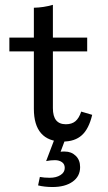

<svg xmlns="http://www.w3.org/2000/svg" viewBox="-20 -569 443 787"><path d="M118.8 -123.1V-358.4H18.4V-414.8H118.8V-537.3Q158.8 -538.1 196.8 -549.2V-414.8H337.4V-358.4H196.8V-125.8Q196.8 -92.4 210.1 -76Q223.4 -59.7 250 -59.7Q274.1 -59.7 289 -72Q303.9 -84.4 312.9 -111.6L357.9 -98.3Q344.4 -41 315.6 -14.9Q286.9 11.3 236.9 11.3Q178.3 11.3 148.6 -22.6Q118.8 -56.4 118.8 -123.1ZM136.1 190.9 143.4 156.3Q151.8 158 162.2 158.8Q172.7 159.7 184 159.7Q210.5 159.7 227.9 148.6Q245.4 137.6 245.4 119.3Q245.4 103.4 233.8 95.5Q222.2 87.5 205 87.5Q188 87.5 169.1 91.3L206.2 -6.2H250.6L228.4 53Q232.3 52.2 236.7 52.2Q241 52.2 245.8 52.2Q272.5 52.2 290.4 69.6Q308.4 86.9 308.4 116Q308.4 154 277.5 175.8Q246.6 197.6 195.2 197.6Q179.6 197.6 164 195.9Q148.5 194.2 136.1 190.9Z"/></svg>

Font: Playfair Micro SmCond SmLight
Style: Regular
Weight: 360
Width: 4
Designer: Claus Eggers Sørensen
Foundry: Claus Eggers Sørensen
Version: Version 2.100;Glyphs 3.2 (3219)